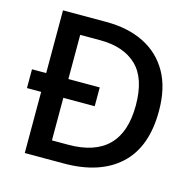

<svg xmlns="http://www.w3.org/2000/svg" viewBox="-104 -821 942 928"><g transform="rotate(15 366.5 -357.0)"><path d="M316 -714Q425 -714 505 -674Q585 -634 629 -556.5Q673 -479 673 -364Q673 -183 573.5 -91.5Q474 0 294 0H99V-306H28V-400H99V-714ZM310 -621H210V-400H367V-306H210V-93H291Q558 -93 558 -361Q558 -496 493 -558.5Q428 -621 310 -621Z"/></g></svg>

Font: Noto Sans Javanese Medium
Style: Regular
Weight: 500
Version: Version 2.004